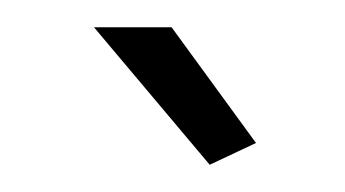

<svg xmlns="http://www.w3.org/2000/svg" viewBox="-20 -750 253 141"><path d="M49 -730H106L168 -645L134 -629Z"/></svg>

Font: Raleway Light
Style: Regular
Weight: 300
Designer: Matt McInerney, Pablo Impallari, Rodrigo Fuenzalida
Foundry: Matt McInerney, Pablo Impallari, Rodrigo Fuenzalida
Version: Version 4.026